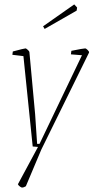

<svg xmlns="http://www.w3.org/2000/svg" viewBox="-20 -668 423 869"><path d="M383 -430 167 9 97 175Q87 181 80 181Q77 181 70.5 176.5Q64 172 61 166L152 -3L128 -5L86 -414L36 -420L38 -435Q90 -449 96 -449Q98 -449 105 -443Q112 -437 113 -433L139 -151L148 -17H159L351 -418L301 -422L303 -438Q358 -449 366 -449Q369 -449 376.5 -442Q384 -435 383 -430ZM175 -549 316 -648 329 -634 327 -620 182 -537Z"/></svg>

Font: Grenze Thin
Style: Italic
Weight: 250
Italic angle: -10°
Designer: Renata Polastri
Foundry: Omnibus-Type
Version: Version 1.002; ttfautohint (v1.8)